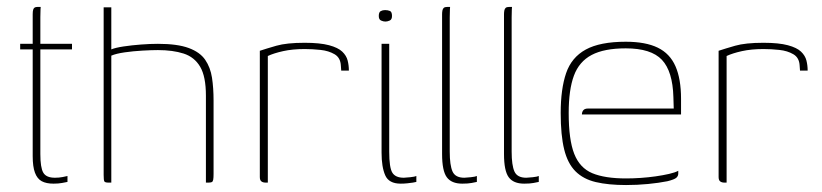

<svg xmlns="http://www.w3.org/2000/svg" viewBox="-20 -525 2364 552"><path d="M134 3Q113 3 100 -4Q87 -11 80.5 -28.5Q74 -46 74 -76V-383H38V-399H74V-484Q74 -493 75.5 -497.5Q77 -502 80 -503.5Q83 -505 87 -505H97Q97 -505 96.5 -498Q96 -491 96 -476V-399H187V-383H96V-82Q96 -43 104.5 -28.5Q113 -14 138 -14Q150 -14 160 -16Q170 -18 174 -19V-2Q169 -1 158.5 1Q148 3 134 3Z M292 0Q282 0 280 -3.5Q278 -7 278 -22V-504H300V-383Q312 -388 335.5 -391.5Q359 -395 385.5 -397Q412 -399 434 -399Q490 -399 522.5 -387Q555 -375 570 -353Q585 -331 589.5 -301.5Q594 -272 594 -236V-25Q594 -14 593 -8.5Q592 -3 589 -1.5Q586 0 579 0H572V-250Q572 -305 555.5 -333Q539 -361 508 -371Q477 -381 434 -381Q416 -381 389.5 -379.5Q363 -378 338.5 -374.5Q314 -371 300 -365V0Z M750 0H744Q736 0 731.5 -3.5Q727 -7 727 -16V-379Q745 -385 774.5 -393.5Q804 -402 856 -402Q900 -402 926 -395Q952 -388 964 -376.5Q976 -365 979.5 -351Q983 -337 983 -322H961L960 -336Q959 -359 942 -369Q925 -379 901.5 -381.5Q878 -384 856 -384Q821 -384 794 -378Q767 -372 750 -364Z M1132 3Q1098 3 1087.5 -21Q1077 -45 1077 -86V-399H1099V-89Q1099 -43 1108 -28.5Q1117 -14 1141 -14Q1146 -14 1159.5 -15.5Q1173 -17 1177 -19V-2Q1174 -1 1167 0Q1160 1 1151 2Q1142 3 1132 3ZM1088 -463Q1082 -463 1075.5 -466Q1069 -469 1069 -479Q1069 -490 1074.5 -493Q1080 -496 1087 -496Q1095 -496 1101 -493.5Q1107 -491 1107 -479Q1107 -469 1100.5 -466Q1094 -463 1088 -463Z M1309 3Q1278 3 1264.5 -15.5Q1251 -34 1251 -82V-484Q1251 -490 1252 -495Q1253 -500 1256 -502.5Q1259 -505 1265 -505H1274Q1274 -505 1273.5 -497.5Q1273 -490 1273 -475V-89Q1273 -50 1281 -32Q1289 -14 1315 -14Q1320 -14 1333.5 -15.5Q1347 -17 1351 -19V-2Q1346 -1 1336 1Q1326 3 1309 3Z M1487 3Q1456 3 1442.5 -15.5Q1429 -34 1429 -82V-484Q1429 -490 1430 -495Q1431 -500 1434 -502.5Q1437 -505 1443 -505H1452Q1452 -505 1451.5 -497.5Q1451 -490 1451 -475V-89Q1451 -50 1459 -32Q1467 -14 1493 -14Q1498 -14 1511.5 -15.5Q1525 -17 1529 -19V-2Q1524 -1 1514 1Q1504 3 1487 3Z M1780 7Q1729 7 1693 -1.5Q1657 -10 1634.5 -32.5Q1612 -55 1602 -95.5Q1592 -136 1592 -200Q1592 -269 1607.5 -314.5Q1623 -360 1664 -382.5Q1705 -405 1779 -405Q1836 -405 1871 -388Q1906 -371 1922 -334.5Q1938 -298 1938 -241V-196H1653Q1653 -203 1657 -208Q1661 -213 1671 -213H1917L1916 -246Q1914 -320 1883 -353Q1852 -386 1779 -386Q1717 -386 1681 -367Q1645 -348 1630 -307.5Q1615 -267 1615 -200Q1615 -123 1631 -82.5Q1647 -42 1683 -27Q1719 -12 1780 -12Q1800 -12 1822 -13.5Q1844 -15 1865 -18Q1886 -21 1903.5 -25Q1921 -29 1930 -34V-26Q1930 -19 1924.5 -14Q1919 -9 1899 -4Q1874 1 1843 4Q1812 7 1780 7Z M2069 0H2063Q2055 0 2050.5 -3.5Q2046 -7 2046 -16V-379Q2064 -385 2093.5 -393.5Q2123 -402 2175 -402Q2219 -402 2245 -395Q2271 -388 2283 -376.5Q2295 -365 2298.5 -351Q2302 -337 2302 -322H2280L2279 -336Q2278 -359 2261 -369Q2244 -379 2220.5 -381.5Q2197 -384 2175 -384Q2140 -384 2113 -378Q2086 -372 2069 -364Z"/></svg>

Font: Genos Thin Thin
Style: Regular
Weight: 250
Version: Version 1.010